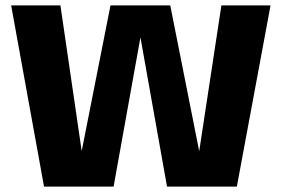

<svg xmlns="http://www.w3.org/2000/svg" viewBox="-20 -695 1058 715"><path d="M144 0H403L506 -572.5H500L602 0H862L987.5 -675H804.5L717.5 -103.5H727.5L614 -675H391.5L278.5 -103.5H288.5L205 -675H21.5Z"/></svg>

Font: Anybody UltraCondensed Thin
Style: Bold
Weight: 700
Version: Version 1.111